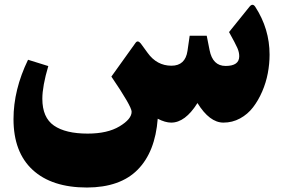

<svg xmlns="http://www.w3.org/2000/svg" viewBox="-20 -523 1207 819"><path d="M942.4 -241.7Q1000.5 -241.7 1000.5 -283.2Q1000.5 -300.3 992.4 -318.6Q984.4 -336.9 957 -386.2L1044.4 -494.6Q1057.6 -510.7 1068.8 -494.1Q1129.9 -399.9 1129.9 -290Q1129.9 -250.5 1122.3 -210.4Q1114.7 -170.4 1098.4 -132.6Q1082 -94.7 1059.3 -65.2Q1036.6 -35.6 1003.9 -17.8Q971.2 0 933.1 0Q874 0 822.3 -83.5Q770 0 710.4 0Q684.6 0 652.8 -16.6Q642.1 125 567.4 200.7Q492.7 276.4 351.1 276.9Q201.2 276.9 119.4 201.7Q37.6 126.5 37.6 -15.1Q37.6 -140.1 99.6 -268.1L186 -241.2Q160.6 -155.3 160.6 -101.6Q160.6 -21.5 210.2 12.7Q259.8 46.9 354 46.9Q438.5 46.9 490 15.9Q541.5 -15.1 541.5 -46.4Q541.5 -69.3 455.1 -196.3L558.6 -340.8Q567.9 -353 580.6 -337.4Q591.8 -321.8 609.4 -297.9Q648.9 -242.7 711.4 -242.7Q770.5 -242.7 779.8 -306.2L789.1 -370.6H861.8L874 -309.1Q887.2 -241.7 942.4 -241.7Z"/></svg>

Font: Sahel Black FD-WOL
Style: Black-FD-WOL
Weight: 900
Foundry: Saber Rastikerdar (saber.rastikerdar@gmail.com)
Version: Version 2.0.2